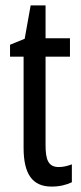

<svg xmlns="http://www.w3.org/2000/svg" viewBox="-20 -678 299 708"><path d="M197 -62C158 -62 148 -89 148 -143V-469H238V-537H148V-658H93L71 -535L17 -513V-469H67V-133C67 -37 99 10 170 10C200 10 224 4 245 -6V-72C229 -66 213 -62 197 -62Z"/></svg>

Font: Noto Sans Sinhala UI ExtraCondensed
Style: Regular
Weight: 400
Width: 2
Designer: Jelle Bosma - Monotype Design Team
Foundry: Monotype Imaging Inc.
Version: Version 2.006